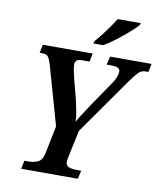

<svg xmlns="http://www.w3.org/2000/svg" viewBox="-99 -1010 920 1089"><g transform="rotate(10 361.5 -465.5)"><path d="M98 0 108 -48H132Q162 -48 186 -59Q210 -70 219 -112L251 -271L154 -613Q145 -642 135.5 -654Q126 -666 99 -666H87L97 -714H384L374 -666H330Q291 -666 291 -636Q291 -621 296 -597Q301 -573 307 -548L335 -442Q342 -412 348.5 -377.5Q355 -343 356 -316Q366 -336 384.5 -364.5Q403 -393 427 -429L519 -564Q534 -585 542 -604Q550 -623 550 -639Q550 -653 538 -659.5Q526 -666 497 -666H473L484 -714H723L713 -666H695Q673 -666 656 -649Q639 -632 610 -591L383 -268L350 -113Q346 -93 346 -84Q346 -61 364.5 -54.5Q383 -48 413 -48H435L424 0ZM378 -771 381 -784Q407 -813 437.5 -854.5Q468 -896 490 -931H623L620 -921Q604 -902 572 -874Q540 -846 503 -817.5Q466 -789 434 -771Z"/></g></svg>

Font: Noto Serif SemiCondensed SemiBold
Style: Italic
Weight: 600
Width: 4
Italic angle: -12°
Designer: Monotype Design Team
Foundry: Monotype Imaging Inc.
Version: Version 2.014; ttfautohint (v1.8.4.7-5d5b)